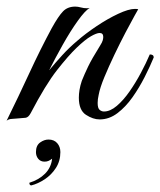

<svg xmlns="http://www.w3.org/2000/svg" viewBox="-57 -358 486 582"><path d="M-37 8Q-1 -65 32 -136.5Q65 -208 100 -273Q120 -309 134 -323.5Q148 -338 171 -338Q179 -338 188 -335.5Q197 -333 206 -333Q212 -333 215 -334Q201 -326 178.5 -294.5Q156 -263 133 -222Q110 -181 92 -145Q111 -168 132 -191Q153 -214 178 -235Q202 -256 235.5 -278.5Q269 -301 301 -316Q333 -331 352 -331Q359 -331 362 -330Q362 -330 351 -310.5Q340 -291 323.5 -259.5Q307 -228 290 -192.5Q273 -157 259.5 -124.5Q246 -92 242 -70Q239 -57 239 -46Q239 -30 245 -25Q251 -20 258 -20Q277 -20 297 -37Q317 -54 335.5 -80.5Q354 -107 370 -137Q386 -167 397 -193Q409 -193 409 -184Q398 -157 381.5 -124.5Q365 -92 344.5 -63Q324 -34 299 -15Q274 4 245 4Q225 4 203.5 -10Q182 -24 182 -62Q182 -73 184 -85.5Q186 -98 191 -113Q199 -133 210 -156Q221 -179 246 -219Q253 -230 254.5 -236Q256 -242 256 -246Q256 -258 245 -258Q236 -258 218.5 -248Q201 -238 175 -213Q150 -189 115.5 -145Q81 -101 36 -15Q29 -2 20.5 -1Q12 0 -3 1Q-13 2 -22 2.5Q-31 3 -37 8ZM38 204Q32 204 32 196Q61 187 79.5 168.5Q98 150 101 123Q96 127 90.5 129.5Q85 132 78 132Q66 132 59 123.5Q52 115 52 103Q52 83 64.5 74Q77 65 90 65Q107 65 116.5 76Q126 87 126 103Q126 130 112.5 151Q99 172 78.5 185.5Q58 199 38 204Z"/></svg>

Font: Great Vibes
Style: Regular
Weight: 400
Designer: Robert E. Leuschke, Viktoriya Grabowska, Viviana Monsalve, Eben Sorkin
Foundry: Robert E. Leuschke
Version: Version 1.103; ttfautohint (v1.8.4.7-5d5b)